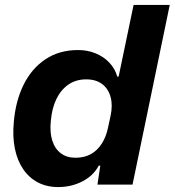

<svg xmlns="http://www.w3.org/2000/svg" viewBox="-20 -749 709 779"><path d="M216.1 10Q169.9 10 133.7 -8.9Q97.6 -27.9 73.8 -63Q50 -98.1 40.2 -146.6Q30.4 -195.1 36.1 -254.6Q43.3 -339.4 75.8 -405.3Q108.3 -471.1 164.5 -508.6Q220.7 -546 297 -546Q335.1 -546 367.9 -532.6Q400.7 -519.1 423.6 -494.9Q446.6 -470.6 455.9 -438.1H461.3L522 -729H668.7L517.7 0H375.4L386.9 -76.6L381 -77.3Q358.6 -35.7 314 -12.9Q269.4 10 216.1 10ZM286.1 -109Q322.6 -109 349 -123.9Q375.4 -138.7 393 -166.4Q410.6 -194 418 -229.9L428.6 -279Q437.9 -321.9 428.7 -355.4Q419.6 -389 394.4 -408Q369.1 -427 329.6 -427Q288.4 -427 257.6 -405.9Q226.9 -384.7 208.7 -347Q190.6 -309.3 186.3 -259.3Q181.3 -212.4 192.1 -178.6Q203 -144.7 227 -126.9Q251 -109 286.1 -109Z"/></svg>

Font: Mona Sans ExtraLight
Style: Italic
Weight: 200
Italic angle: -11.6951°
Designer: Deni Anggara
Foundry: GitHub
Version: Version 2.000